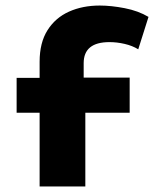

<svg xmlns="http://www.w3.org/2000/svg" viewBox="-20 -673 576 693"><path d="M123 0V-266H40V-392H123V-450Q123 -519 151.5 -564Q180 -609 229 -631Q278 -653 340 -653Q381 -653 430 -643.5Q479 -634 516 -612L479 -495Q458 -508 430 -514.5Q402 -521 375 -521Q282 -521 282 -445V-393H448V-266H288V0Z"/></svg>

Font: Braah One
Style: Regular
Weight: 400
Designer: Ashish Kumar
Foundry: Ashish Kumar
Version: Version 1.001; ttfautohint (v1.8.4.7-5d5b);gftools[0.9.29]